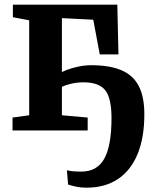

<svg xmlns="http://www.w3.org/2000/svg" viewBox="-20 -572 673 842"><path d="M360.5 251Q333 251 310.8 246Q288.5 241 278.5 237L273.5 174.5Q281.5 177 297.2 178.8Q313 180.5 337 180.5Q406 180.5 437.5 123.5Q469 66.5 469 -54.5Q469 -140.5 441.8 -175.8Q414.5 -211 346 -211Q315.5 -211 285.5 -203.2Q255.5 -195.5 241 -184.5V-249.5Q252 -257.5 274.5 -266Q297 -274.5 325 -280.2Q353 -286 380.5 -286Q460.5 -286 512 -264.2Q563.5 -242.5 588.2 -195.2Q613 -148 613 -71Q613 33 582.8 105Q552.5 177 496 214Q439.5 251 360.5 251ZM35 0V-56.5L108 -66.5V-483L36.5 -496.5V-551.5H494.5L499.5 -333.5H417.5L389 -485.5L251.5 -492.5V-66.5L364.5 -56.5V0Z"/></svg>

Font: Merriweather 28pt
Style: Bold
Weight: 700
Version: Version 2.100